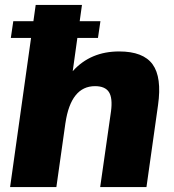

<svg xmlns="http://www.w3.org/2000/svg" viewBox="-20 -760 706 780"><path d="M431 -308Q438 -362 422.5 -386Q407 -410 366 -410Q317 -410 287 -372.5Q257 -335 246 -261L173 -181L181 -240Q204 -392 276 -471.5Q348 -551 464 -551Q562 -551 600 -498.5Q638 -446 622 -333L575 0H387ZM125 -740H313L264 -389L209 0H21ZM388 -674 378 -606H24L34 -674Z"/></svg>

Font: Pathway Extreme SemiCondensed ExtraBold
Style: Italic
Weight: 800
Width: 4
Italic angle: -8°
Version: Version 1.001;gftools[0.9.26]